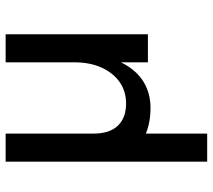

<svg xmlns="http://www.w3.org/2000/svg" viewBox="-56 -476 737 664"><g transform="rotate(-90 312.0 -143.5)"><path d="M429 -255V-492H526V0H429V-93.5Q406.5 -47 370.5 -21Q328 9 271.5 9Q222 9 182.5 -7V205H85.5V-492H182.5V-188Q182.5 -132.5 209.8 -104Q237 -75.5 286.5 -75.5Q328.5 -75.5 360.2 -97.5Q392 -119.5 410.5 -159.8Q429 -200 429 -255Z"/></g></svg>

Font: Betinya Sans Medium
Style: Regular
Weight: 500
Designer: Jonathan Pinhorn
Version: Version 2.001;December 9, 2019;FontCreator 12.0.0.2547 64-bi